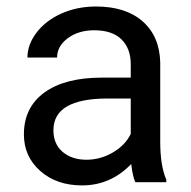

<svg xmlns="http://www.w3.org/2000/svg" viewBox="-20 -558 584 588"><path d="M394.5 0Q386.7 -15.6 381.8 -55.7Q318.8 9.8 231.4 9.8Q153.3 9.8 103.3 -34.4Q53.2 -78.6 53.2 -146.5Q53.2 -229 116 -274.7Q178.7 -320.3 292.5 -320.3H380.4V-361.8Q380.4 -409.2 352.1 -437.3Q323.7 -465.3 268.6 -465.3Q220.2 -465.3 187.5 -440.9Q154.8 -416.5 154.8 -381.8H64Q64 -421.4 92 -458.3Q120.1 -495.1 168.2 -516.6Q216.3 -538.1 273.9 -538.1Q365.2 -538.1 417 -492.4Q468.8 -446.8 470.7 -366.7V-123.5Q470.7 -50.8 489.3 -7.8V0ZM244.6 -68.8Q287.1 -68.8 325.2 -90.8Q363.3 -112.8 380.4 -147.9V-256.3H309.6Q143.6 -256.3 143.6 -159.2Q143.6 -116.7 171.9 -92.8Q200.2 -68.8 244.6 -68.8Z"/></svg>

Font: RobotoInd
Style: Regular
Weight: 400
Designer: Google
Version: Version 2.001101; 2014